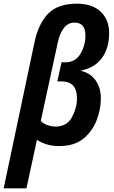

<svg xmlns="http://www.w3.org/2000/svg" viewBox="-64 -785 619 1045"><path d="M158 -127 249 -547Q273 -662 341 -662Q401 -662 401 -593Q401 -537 373.5 -491.5Q346 -446 293 -446H271L248 -342H271Q355 -342 355 -250Q355 -198 327.5 -147Q300 -96 238 -96Q218 -96 194.5 -104Q171 -112 158 -127ZM80 240 137 -24Q156 -11 186.5 -0.5Q217 10 259 10Q341 10 390.5 -31Q440 -72 462.5 -132Q485 -192 485 -249Q485 -309 455 -349.5Q425 -390 373 -400Q451 -415 490.5 -469Q530 -523 530 -605Q530 -678 484 -721.5Q438 -765 354 -765Q251 -765 198 -710.5Q145 -656 124 -556L-44 240Z"/></svg>

Font: Noto Sans UI SemiCondensed
Style: Bold Italic
Weight: 700
Width: 4
Designer: Monotype Design Team
Foundry: Monotype Imaging Inc.
Version: 1.001